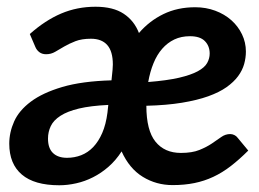

<svg xmlns="http://www.w3.org/2000/svg" viewBox="-20 -542 770 570"><path d="M559.5 -520.5Q591.5 -520.5 619 -510.2Q646.5 -500 666.8 -482Q687 -464 698.5 -440Q710 -416 710 -389Q710 -370.5 704.8 -351.8Q699.5 -333 686.8 -315.8Q674 -298.5 652.5 -283.2Q631 -268 598.2 -256.2Q565.5 -244.5 520 -237Q474.5 -229.5 414.5 -228Q414.5 -155 441.5 -121.5Q468.5 -88 517 -88Q550.5 -88 572 -96.8Q593.5 -105.5 609 -116Q624.5 -126.5 636.8 -135.2Q649 -144 663.5 -144Q669.5 -144 675.5 -141.2Q681.5 -138.5 685.5 -133L717 -95Q690.5 -68.5 665.2 -49Q640 -29.5 613.2 -17Q586.5 -4.5 557 1.5Q527.5 7.5 492.5 7.5Q444 7.5 404 -17Q364 -41.5 341 -92.5Q324 -66 302.2 -47Q280.5 -28 256.2 -15.8Q232 -3.5 206.2 2.2Q180.5 8 156 8Q82 8 44.8 -23.8Q7.5 -55.5 7.5 -115.5Q7.5 -149 22 -181.5Q36.5 -214 71.5 -240.2Q106.5 -266.5 165 -283.8Q223.5 -301 311 -303.5Q313.5 -326 314.2 -335.2Q315 -344.5 315 -350.5Q315 -389.5 298.5 -408.2Q282 -427 250 -427Q223 -427 204.2 -419.8Q185.5 -412.5 170.8 -404Q156 -395.5 143.8 -388.2Q131.5 -381 117 -381Q105 -381 97 -387Q89 -393 85 -402.5L68.5 -441Q114 -481.5 161.5 -501.8Q209 -522 263.5 -522Q316 -522 347.2 -501.2Q378.5 -480.5 392.5 -444Q423.5 -480 465.2 -500.2Q507 -520.5 559.5 -520.5ZM301.5 -230.5Q249 -228 214.5 -219.8Q180 -211.5 159.5 -198.2Q139 -185 130.8 -167.8Q122.5 -150.5 122.5 -130.5Q122.5 -102 137.2 -87.8Q152 -73.5 179 -73.5Q201 -73.5 221 -81.2Q241 -89 256.8 -105.5Q272.5 -122 283.5 -147.2Q294.5 -172.5 299 -207.5ZM544 -434.5Q518 -434.5 497.5 -424.8Q477 -415 461.5 -397.2Q446 -379.5 435.8 -354.5Q425.5 -329.5 420 -298.5Q476 -303 511.5 -311.2Q547 -319.5 567.2 -330.5Q587.5 -341.5 595 -355Q602.5 -368.5 602.5 -383Q602.5 -405.5 588.2 -420Q574 -434.5 544 -434.5Z"/></svg>

Font: Lato TR
Style: Bold Italic
Weight: 700
Italic angle: -12°
Designer: Lukasz Dziedzic
Foundry: tyPoland Lukasz Dziedzic
Version: Version 1.104 2013